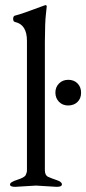

<svg xmlns="http://www.w3.org/2000/svg" viewBox="-20 -725 336 748"><path d="M46.9 -24.4Q75.2 -33.2 80.1 -43Q85 -52.7 85 -62V-565.9Q85 -628.9 39.1 -639.2Q31.2 -640.6 31.2 -651.4Q31.2 -662.1 38.1 -664.1Q63 -669.9 153.8 -704.1H154.8L155.8 -705.1Q162.1 -705.1 162.1 -700.2Q162.1 -695.3 158.7 -668Q155.3 -640.6 154.8 -562V-62Q154.8 -42 167.5 -36.1Q180.2 -30.3 200.7 -23.4Q221.2 -16.6 221.2 -6.8Q221.2 2.9 201.2 2.9L120.1 -2L39.1 2.9Q19 2.9 19 -6.3Q19 -15.6 46.9 -24.4ZM282.2 -399.9Q295.9 -385.7 295.9 -363.8Q295.9 -341.8 282.2 -328.1Q268.6 -314.5 246.1 -314Q224.1 -314 210 -328.1Q195.8 -342.8 195.8 -364.3Q195.8 -385.7 210 -399.9Q224.1 -414.1 246.1 -414.1Q268.1 -414.1 282.2 -399.9Z"/></svg>

Font: EBGaramond
Style: Regular
Weight: 400
Version: Version 000.012g